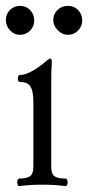

<svg xmlns="http://www.w3.org/2000/svg" viewBox="-27 -631 301 656"><path d="M41 -512Q22 -512 7.5 -527Q-7 -542 -7 -563Q-7 -583 7 -597Q21 -611 41 -611Q62 -611 76 -596.5Q90 -582 90 -561Q90 -541 76 -526.5Q62 -512 41 -512ZM205 -512Q186 -512 170.5 -527.5Q155 -543 155 -563Q155 -583 169.5 -597Q184 -611 205 -611Q226 -611 240 -596.5Q254 -582 254 -561Q254 -541 239.5 -526.5Q225 -512 205 -512ZM39 5Q32 5 32 -8Q32 -21 39 -21Q66 -21 76.5 -29.5Q87 -38 87 -61V-281Q87 -320 77 -335.5Q67 -351 42 -351Q34 -351 34 -363Q34 -375 42 -375Q73 -375 126 -418Q140 -431 146 -431Q150 -431 150 -417Q148 -394 148 -345V-61Q148 -38 158.5 -29.5Q169 -21 196 -21Q204 -21 204 -8Q204 5 196 5Q164 0 118 0Q72 0 39 5Z"/></svg>

Font: Junicode Cond Light
Style: Regular
Weight: 300
Width: 3
Designer: Peter S. Baker
Version: Version 2.201